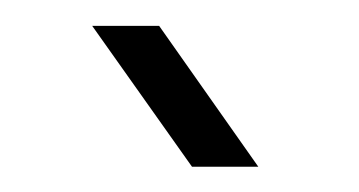

<svg xmlns="http://www.w3.org/2000/svg" viewBox="-20 -772 284 152"><path d="M132 -640 53 -751.5H106L184.5 -640Z"/></svg>

Font: Big Shoulders Stencil Text Light
Style: Regular
Weight: 300
Designer: Patric King
Foundry: XO Type Co
Version: Version 1.000